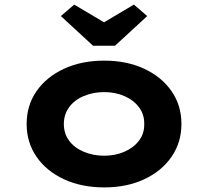

<svg xmlns="http://www.w3.org/2000/svg" viewBox="-20 -806 906 836"><path d="M434 10Q335 10 258.5 -25.5Q182 -61 139 -123.5Q96 -186 96 -266Q96 -347 139 -409Q182 -471 258.5 -506.5Q335 -542 434 -542Q532 -542 608 -506.5Q684 -471 727 -409Q770 -347 770 -266Q770 -186 727 -123.5Q684 -61 608 -25.5Q532 10 434 10ZM434 -128Q482 -128 522 -145.5Q562 -163 585.5 -194Q609 -225 608 -266Q609 -307 585.5 -338.5Q562 -370 522 -387.5Q482 -405 434 -405Q385 -405 344 -387.5Q303 -370 280.5 -338.5Q258 -307 258 -266Q258 -225 280.5 -194Q303 -163 344 -145.5Q385 -128 434 -128ZM385 -607 245 -736 303 -786 448 -700H418L563 -786L621 -736L481 -607Z"/></svg>

Font: Lexend Mega
Style: Bold
Weight: 700
Version: Version 1.007